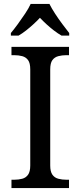

<svg xmlns="http://www.w3.org/2000/svg" viewBox="-20 -951 407 971"><path d="M38 0V-42H51Q74 -42 92.5 -47Q111 -52 122 -67.5Q133 -83 133 -114V-600Q133 -632 122 -647Q111 -662 92.5 -667Q74 -672 51 -672H38V-714H329V-672H316Q294 -672 275 -667Q256 -662 245 -647Q234 -632 234 -600V-114Q234 -83 245 -67.5Q256 -52 275 -47Q294 -42 316 -42H329V0ZM35 -784Q51 -803 70 -829Q89 -855 107 -882Q125 -909 135 -931H230Q241 -909 258.5 -882Q276 -855 295.5 -829Q315 -803 330 -784V-771H291Q272 -782 252.5 -797Q233 -812 215 -828.5Q197 -845 182 -861Q167 -845 149 -828.5Q131 -812 112 -797Q93 -782 74 -771H35Z"/></svg>

Font: Noto Serif Ethiopic
Style: Regular
Weight: 400
Designer: Monotype Design Team
Foundry: Monotype Imaging Inc.
Version: Version 2.102